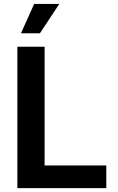

<svg xmlns="http://www.w3.org/2000/svg" viewBox="-20 -968 605 988"><path d="M69.3 0V-727.5H209.5V-116.7H526.9V0ZM87.9 -796.9 155.8 -947.8H285.2L185.5 -796.9Z"/></svg>

Font: Inter Cardless
Style: Bold
Weight: 700
Designer: Rasmus Andersson
Foundry: rsms
Version: Version 4.001;git-9221beed3